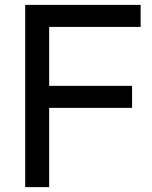

<svg xmlns="http://www.w3.org/2000/svg" viewBox="-20 -765 623 785"><path d="M83 0V-745H555V-655H181V-414H520V-324H181V0Z"/></svg>

Font: Pitagon Sans Text Medium
Style: Regular
Weight: 500
Designer: Travis Tran
Foundry: Pitagon
Version: Version 1.000; ttfautohint (v1.8.4.7-5d5b);gftools[0.9.26]